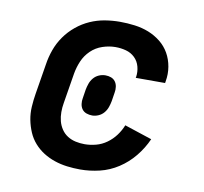

<svg xmlns="http://www.w3.org/2000/svg" viewBox="-66 -609 732 688"><g transform="rotate(10 300.0 -265.0)"><path d="M268 8Q244 8 220 5Q196 2 174 -5.5Q152 -13 133 -25Q114 -37 99 -54Q84 -71 75 -92Q66 -113 61.5 -136Q57 -159 58.5 -183.5Q60 -208 64 -232L82 -342Q86 -369 95.5 -395.5Q105 -422 121.5 -445.5Q138 -469 160.5 -487.5Q183 -506 209 -517.5Q235 -529 262.5 -533.5Q290 -538 317 -538Q344 -538 371 -534.5Q398 -531 422 -521.5Q446 -512 466 -496Q486 -480 498.5 -458Q511 -436 515.5 -409.5Q520 -383 515 -356Q515 -354 514.5 -352.5Q514 -351 514 -350H407Q407 -350 407.5 -351Q408 -352 408 -353Q411 -372 406 -391Q401 -410 387.5 -423Q374 -436 355.5 -441Q337 -446 317 -446Q294 -446 270 -438Q246 -430 228 -412.5Q210 -395 200.5 -372.5Q191 -350 187 -327L169 -217Q166 -200 166 -183Q166 -166 170 -150.5Q174 -135 183 -121.5Q192 -108 205.5 -99.5Q219 -91 235 -87.5Q251 -84 268 -84Q288 -84 309 -89.5Q330 -95 348 -108Q366 -121 379 -138.5Q392 -156 400 -176L500 -143Q485 -109 461 -79.5Q437 -50 405.5 -29.5Q374 -9 338.5 -0.5Q303 8 268 8ZM277 -190Q266 -190 256 -193.5Q246 -197 240 -205Q234 -213 232.5 -224Q231 -235 233 -245L238 -277Q240 -288 244 -299.5Q248 -311 256 -320.5Q264 -330 275.5 -335Q287 -340 299 -340Q310 -340 319.5 -336.5Q329 -333 335 -325Q341 -317 342.5 -306Q344 -295 342 -285L337 -253Q335 -242 331 -230.5Q327 -219 319 -209.5Q311 -200 299.5 -195Q288 -190 277 -190Z"/></g></svg>

Font: Iosevka Slab Semibold Extended
Style: Italic
Weight: 600
Width: 7
Italic angle: -9°
Monospace: yes
Designer: Belleve Invis
Foundry: Belleve Invis
Version: Version 11.1.0; ttfautohint (v1.8.3)